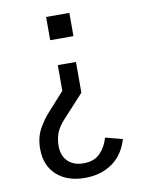

<svg xmlns="http://www.w3.org/2000/svg" viewBox="-83 -600 651 854"><g transform="rotate(-10 242.0 -172.5)"><path d="M427 54Q407 123 355.5 159Q304 195 233 195Q152 195 104.5 152Q57 109 57 34Q57 -18 78 -56Q99 -94 127 -124L199 -204V-320H281V-181L189 -81Q160 -50 150 -23Q140 4 140 36Q140 54 145.5 71Q151 88 162.5 101Q174 114 192.5 122Q211 130 237 130Q285 130 312 102Q339 74 350 34ZM290 -540V-435H185V-540Z"/></g></svg>

Font: Carrois Gothic SC
Style: Regular
Weight: 400
Designer: Ralph du Carrois
Foundry: Ralph du Carrois
Version: Version 1.002